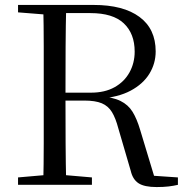

<svg xmlns="http://www.w3.org/2000/svg" viewBox="-20 -748 755 777"><path d="M53 0V-30L191 -42H213L352 -30V0ZM155 0Q157 -84 157 -168Q157 -252 157 -337V-391Q157 -476 157 -560.5Q157 -645 155 -728H248Q246 -645 245.5 -558Q245 -471 245 -366V-346Q245 -255 245.5 -169.5Q246 -84 248 0ZM614 9Q564 9 540.5 -6.5Q517 -22 509 -57L459 -228Q448 -270 433 -294.5Q418 -319 392 -330Q366 -341 321 -341H203V-373H348Q404 -373 443.5 -395Q483 -417 504 -455Q525 -493 525 -539Q525 -612 481 -653.5Q437 -695 346 -695H202V-728H359Q479 -728 544.5 -679.5Q610 -631 610 -540Q610 -491 584.5 -449.5Q559 -408 508.5 -381Q458 -354 382 -349V-359Q436 -355 467.5 -339.5Q499 -324 516.5 -295.5Q534 -267 547 -223L609 -18L568 -39L700 -30V0Q683 4 662.5 6.5Q642 9 614 9ZM53 -698V-728H202V-687H191Z"/></svg>

Font: Noto Serif SC
Style: Regular
Weight: 400
Designer: Ryoko NISHIZUKA 西塚涼子 (kana & ideographs); Frank Grießhammer (Latin, Greek & Cyrillic); Wenlong ZHANG 张文龙 (bopomofo); San
Foundry: Adobe
Version: Version 2.002-H1;hotconv 1.1.0;makeotfexe 2.6.0